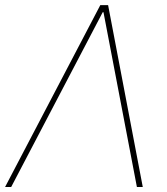

<svg xmlns="http://www.w3.org/2000/svg" viewBox="-33 -748 669 768"><path d="M11.7 0H-12.7L368.2 -727.5H399.4L538.1 0H514.6L380.9 -699.2H377.9Z"/></svg>

Font: Inter Tight Thin
Style: Italic
Weight: 250
Italic angle: -9.39999°
Designer: Rasmus Andersson
Foundry: rsms
Version: Version 3.004